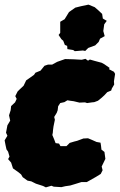

<svg xmlns="http://www.w3.org/2000/svg" viewBox="-30 -781 517 829"><path d="M168 28 156 22 125 12 105 2 89 -1 68 -16 61 -28 50 -37 26 -54 18 -79 5 -94 11 -105 5 -126 -2 -136 -6 -154 -10 -175 2 -195 -4 -208 2 -240 14 -260 9 -283 16 -305 18 -323 35 -339 42 -354 36 -366 46 -386 54 -394 72 -411 83 -434 96 -443 117 -458 123 -467 145 -476 162 -497 177 -502H195L217 -514L251 -526L287 -525L323 -523L339 -527L350 -519L358 -524L379 -518L409 -510L420 -504L443 -488L441 -482L462 -471L467 -462L462 -430L463 -416L453 -399L450 -390L433 -383L421 -370L409 -359L393 -346L377 -340L367 -339L346 -336L337 -339L313 -338L288 -344L273 -346L261 -348L248 -340L230 -336L221 -322L219 -305L215 -294L204 -276L207 -264L201 -235L199 -220L198 -208L196 -198L204 -179L210 -163L225 -161L231 -150H257L271 -164L291 -170L303 -173L330 -183L350 -184L367 -177L387 -168L404 -165L406 -153L408 -135L421 -125L425 -95L409 -62L413 -46L405 -30L384 -17L345 5H322L293 14L273 20L252 23L235 27L202 25L192 21ZM293 -560 286 -565 261 -569 260 -583 250 -587 243 -605 235 -612 223 -630 230 -639V-687L249 -698L268 -729L295 -748L319 -754L352 -761L379 -750L394 -737L411 -721L414 -701L431 -691L420 -676L416 -647L422 -625L402 -614L396 -600L381 -585L351 -574L338 -561L328 -563Z"/></svg>

Font: Winky Rough Black
Style: Italic
Weight: 900
Italic angle: -8.97852°
Designer: Simon Atzbach
Foundry: typofactur
Version: Version 1.206; ttfautohint (v1.8.4.7-5d5b)